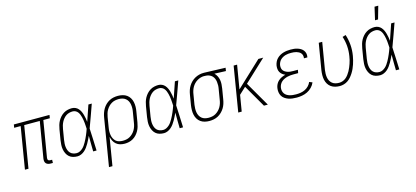

<svg xmlns="http://www.w3.org/2000/svg" viewBox="-72 -1338 4645 2144"><g transform="rotate(-15 2250.0 -266.5)"><path d="M384 8H359Q344 8 330 4Q316 0 306.5 -10Q297 -20 294.5 -34.5Q292 -49 294 -64L364 -483H184L104 0H63L143 -483H68L74 -520H486L480 -483H405L335 -64Q334 -57 335 -50Q336 -43 340 -38Q344 -33 351 -31Q358 -29 366 -29H385Z M670 8Q643 8 618 1Q593 -6 574.5 -22.5Q556 -39 545 -62Q534 -85 529.5 -110Q525 -135 526.5 -162Q528 -189 532 -215L552 -335Q556 -359 563 -383Q570 -407 582 -429Q594 -451 611.5 -470.5Q629 -490 651 -503.5Q673 -517 697.5 -522.5Q722 -528 745 -528Q768 -528 787.5 -519Q807 -510 820.5 -494.5Q834 -479 843 -460Q852 -441 857.5 -420.5Q863 -400 867 -379Q871 -358 873 -336Q889 -382 904.5 -428Q920 -474 936 -520H975Q951 -454 928 -388Q905 -322 880 -257Q884 -193 886 -128.5Q888 -64 891 0H852Q851 -45 850.5 -90.5Q850 -136 850 -181Q840 -160 830 -139.5Q820 -119 808.5 -99Q797 -79 783.5 -60.5Q770 -42 752.5 -26.5Q735 -11 713 -1.5Q691 8 670 8ZM671 -29Q689 -29 706.5 -37.5Q724 -46 739 -59.5Q754 -73 765 -89Q776 -105 785.5 -122Q795 -139 803.5 -156.5Q812 -174 819.5 -191.5Q827 -209 834 -227Q841 -245 847 -263Q846 -281 845 -298.5Q844 -316 842.5 -333Q841 -350 838 -367Q835 -384 831 -400.5Q827 -417 820.5 -433Q814 -449 804 -462Q794 -475 778.5 -483Q763 -491 745 -491Q726 -491 706 -486Q686 -481 669 -469.5Q652 -458 638 -441Q624 -424 615 -406Q606 -388 600 -368.5Q594 -349 591 -329L571 -209Q568 -189 566.5 -168Q565 -147 567.5 -127Q570 -107 577 -88.5Q584 -70 597.5 -56Q611 -42 630.5 -35.5Q650 -29 671 -29Z M977 215 1068 -335Q1072 -360 1080.5 -385Q1089 -410 1102.5 -432.5Q1116 -455 1135.5 -474Q1155 -493 1178.5 -505.5Q1202 -518 1227.5 -523Q1253 -528 1278 -528Q1306 -528 1332.5 -521.5Q1359 -515 1380 -500Q1401 -485 1414.5 -462.5Q1428 -440 1433.5 -414Q1439 -388 1438.5 -360Q1438 -332 1433 -305L1413 -185Q1409 -161 1402 -137Q1395 -113 1382.5 -90.5Q1370 -68 1352 -48.5Q1334 -29 1311.5 -16Q1289 -3 1264.5 2.5Q1240 8 1216 8Q1188 8 1163 1Q1138 -6 1118.5 -22.5Q1099 -39 1087.5 -62Q1076 -85 1071 -110L1017 215ZM1204 -29Q1224 -29 1245 -33Q1266 -37 1285 -48Q1304 -59 1320 -75Q1336 -91 1347 -110Q1358 -129 1364.5 -149.5Q1371 -170 1374 -191L1394 -311Q1398 -332 1398.5 -354Q1399 -376 1395.5 -397Q1392 -418 1382.5 -436Q1373 -454 1357 -467Q1341 -480 1320.5 -485.5Q1300 -491 1278 -491Q1258 -491 1237 -487Q1216 -483 1196.5 -472Q1177 -461 1161.5 -445Q1146 -429 1134.5 -410Q1123 -391 1117 -370.5Q1111 -350 1107 -329L1088 -213Q1084 -191 1083.5 -169Q1083 -147 1086.5 -126Q1090 -105 1099.5 -86Q1109 -67 1124 -53.5Q1139 -40 1160.5 -34.5Q1182 -29 1204 -29Z M1670 8Q1643 8 1618 1Q1593 -6 1574.5 -22.5Q1556 -39 1545 -62Q1534 -85 1529.5 -110Q1525 -135 1526.5 -162Q1528 -189 1532 -215L1552 -335Q1556 -359 1563 -383Q1570 -407 1582 -429Q1594 -451 1611.5 -470.5Q1629 -490 1651 -503.5Q1673 -517 1697.5 -522.5Q1722 -528 1745 -528Q1768 -528 1787.5 -519Q1807 -510 1820.5 -494.5Q1834 -479 1843 -460Q1852 -441 1857.5 -420.5Q1863 -400 1867 -379Q1871 -358 1873 -336Q1889 -382 1904.5 -428Q1920 -474 1936 -520H1975Q1951 -454 1928 -388Q1905 -322 1880 -257Q1884 -193 1886 -128.5Q1888 -64 1891 0H1852Q1851 -45 1850.5 -90.5Q1850 -136 1850 -181Q1840 -160 1830 -139.5Q1820 -119 1808.5 -99Q1797 -79 1783.5 -60.5Q1770 -42 1752.5 -26.5Q1735 -11 1713 -1.5Q1691 8 1670 8ZM1671 -29Q1689 -29 1706.5 -37.5Q1724 -46 1739 -59.5Q1754 -73 1765 -89Q1776 -105 1785.5 -122Q1795 -139 1803.5 -156.5Q1812 -174 1819.5 -191.5Q1827 -209 1834 -227Q1841 -245 1847 -263Q1846 -281 1845 -298.5Q1844 -316 1842.5 -333Q1841 -350 1838 -367Q1835 -384 1831 -400.5Q1827 -417 1820.5 -433Q1814 -449 1804 -462Q1794 -475 1778.5 -483Q1763 -491 1745 -491Q1726 -491 1706 -486Q1686 -481 1669 -469.5Q1652 -458 1638 -441Q1624 -424 1615 -406Q1606 -388 1600 -368.5Q1594 -349 1591 -329L1571 -209Q1568 -189 1566.5 -168Q1565 -147 1567.5 -127Q1570 -107 1577 -88.5Q1584 -70 1597.5 -56Q1611 -42 1630.5 -35.5Q1650 -29 1671 -29Z M2195 8Q2167 8 2141 1.5Q2115 -5 2094 -20Q2073 -35 2059.5 -57.5Q2046 -80 2040.5 -106Q2035 -132 2035.5 -160Q2036 -188 2040 -215L2060 -335Q2064 -360 2072 -384Q2080 -408 2094 -430.5Q2108 -453 2127 -471.5Q2146 -490 2169 -502.5Q2192 -515 2217 -521.5Q2242 -528 2266 -528H2281L2522 -520L2516 -483L2384 -488Q2401 -472 2412 -450.5Q2423 -429 2427.5 -405Q2432 -381 2430.5 -355.5Q2429 -330 2425 -305L2405 -185Q2401 -160 2393 -135Q2385 -110 2371 -87.5Q2357 -65 2337.5 -46Q2318 -27 2294.5 -14.5Q2271 -2 2245.5 3Q2220 8 2195 8ZM2196 -29Q2216 -29 2237 -33Q2258 -37 2277 -48Q2296 -59 2312 -75Q2328 -91 2339 -110Q2350 -129 2356.5 -149.5Q2363 -170 2366 -191L2386 -311Q2390 -331 2390.5 -351.5Q2391 -372 2388.5 -392Q2386 -412 2378.5 -430Q2371 -448 2357.5 -461.5Q2344 -475 2325.5 -482.5Q2307 -490 2287 -491H2275Q2272 -491 2269.5 -491.5Q2267 -492 2264 -492Q2244 -492 2224 -486Q2204 -480 2185.5 -469Q2167 -458 2151.5 -442Q2136 -426 2125.5 -407.5Q2115 -389 2108.5 -369Q2102 -349 2099 -329L2079 -209Q2076 -188 2075.5 -166Q2075 -144 2078.5 -123Q2082 -102 2091.5 -84Q2101 -66 2116.5 -53Q2132 -40 2153 -34.5Q2174 -29 2196 -29Z M2826 0 2677 -258 2600 -186 2569 0H2529L2615 -520H2655L2609 -246L2901 -520H2957L2706 -285L2871 0Z M3203 8Q3179 8 3154.5 5Q3130 2 3108.5 -5.5Q3087 -13 3067.5 -26.5Q3048 -40 3036.5 -59.5Q3025 -79 3021.5 -103Q3018 -127 3022 -152Q3025 -173 3035.5 -194Q3046 -215 3064 -231Q3082 -247 3103 -256.5Q3124 -266 3146 -272Q3128 -279 3113 -291Q3098 -303 3088.5 -319.5Q3079 -336 3077 -356Q3075 -376 3078 -397Q3082 -418 3091 -437.5Q3100 -457 3115.5 -473Q3131 -489 3150.5 -500Q3170 -511 3190.5 -517Q3211 -523 3232 -525.5Q3253 -528 3273 -528Q3294 -528 3314 -526Q3334 -524 3353 -518Q3372 -512 3389 -502Q3406 -492 3418 -476.5Q3430 -461 3434.5 -441.5Q3439 -422 3435 -401L3434 -395H3394L3395 -399Q3397 -415 3393.5 -429.5Q3390 -444 3380.5 -455Q3371 -466 3358 -473Q3345 -480 3331 -484Q3317 -488 3301.5 -489.5Q3286 -491 3270 -491Q3254 -491 3238 -489.5Q3222 -488 3206 -483.5Q3190 -479 3174.5 -470.5Q3159 -462 3147 -450Q3135 -438 3127.5 -422.5Q3120 -407 3117 -391Q3115 -375 3117 -359Q3119 -343 3128 -330.5Q3137 -318 3150 -310Q3163 -302 3178 -297Q3193 -292 3209.5 -290.5Q3226 -289 3242 -289H3296L3289 -252H3235Q3217 -252 3199.5 -250.5Q3182 -249 3164 -244.5Q3146 -240 3128.5 -232Q3111 -224 3096.5 -211.5Q3082 -199 3073 -182Q3064 -165 3061 -147Q3058 -128 3061.5 -109.5Q3065 -91 3075 -76.5Q3085 -62 3100.5 -52.5Q3116 -43 3133 -38Q3150 -33 3169 -31Q3188 -29 3207 -29Q3233 -29 3258.5 -33Q3284 -37 3308.5 -48.5Q3333 -60 3352.5 -80Q3372 -100 3382 -125L3417 -111Q3405 -81 3381 -56.5Q3357 -32 3327.5 -17.5Q3298 -3 3266 2.5Q3234 8 3203 8Z M3703 8Q3675 8 3649 1.5Q3623 -5 3602 -20Q3581 -35 3567.5 -57.5Q3554 -80 3548.5 -106Q3543 -132 3543.5 -160Q3544 -188 3548 -215L3599 -520H3639L3587 -209Q3584 -188 3583.5 -166Q3583 -144 3586.5 -123Q3590 -102 3599.5 -84Q3609 -66 3624.5 -53Q3640 -40 3661 -34.5Q3682 -29 3704 -29Q3724 -29 3744.5 -36Q3765 -43 3782 -57Q3799 -71 3812.5 -89Q3826 -107 3836.5 -126Q3847 -145 3855 -164.5Q3863 -184 3870 -204Q3877 -224 3882 -244.5Q3887 -265 3890 -286Q3900 -345 3895.5 -403Q3891 -461 3873 -514L3911 -526Q3930 -469 3935 -406.5Q3940 -344 3929 -280Q3925 -256 3919 -232.5Q3913 -209 3905.5 -186Q3898 -163 3887.5 -140Q3877 -117 3863.5 -95.5Q3850 -74 3833.5 -54.5Q3817 -35 3796 -20.5Q3775 -6 3750.5 1Q3726 8 3703 8Z M4170 8Q4143 8 4118 1Q4093 -6 4074.5 -22.5Q4056 -39 4045 -62Q4034 -85 4029.5 -110Q4025 -135 4026.5 -162Q4028 -189 4032 -215L4052 -335Q4056 -359 4063 -383Q4070 -407 4082 -429Q4094 -451 4111.5 -470.5Q4129 -490 4151 -503.5Q4173 -517 4197.5 -522.5Q4222 -528 4245 -528Q4268 -528 4287.5 -519Q4307 -510 4320.5 -494.5Q4334 -479 4343 -460Q4352 -441 4357.5 -420.5Q4363 -400 4367 -379Q4371 -358 4373 -336Q4389 -382 4404.5 -428Q4420 -474 4436 -520H4475Q4451 -454 4428 -388Q4405 -322 4380 -257Q4384 -193 4386 -128.5Q4388 -64 4391 0H4352Q4351 -45 4350.5 -90.5Q4350 -136 4350 -181Q4340 -160 4330 -139.5Q4320 -119 4308.5 -99Q4297 -79 4283.5 -60.5Q4270 -42 4252.5 -26.5Q4235 -11 4213 -1.5Q4191 8 4170 8ZM4171 -29Q4189 -29 4206.5 -37.5Q4224 -46 4239 -59.5Q4254 -73 4265 -89Q4276 -105 4285.5 -122Q4295 -139 4303.5 -156.5Q4312 -174 4319.5 -191.5Q4327 -209 4334 -227Q4341 -245 4347 -263Q4346 -281 4345 -298.5Q4344 -316 4342.5 -333Q4341 -350 4338 -367Q4335 -384 4331 -400.5Q4327 -417 4320.5 -433Q4314 -449 4304 -462Q4294 -475 4278.5 -483Q4263 -491 4245 -491Q4226 -491 4206 -486Q4186 -481 4169 -469.5Q4152 -458 4138 -441Q4124 -424 4115 -406Q4106 -388 4100 -368.5Q4094 -349 4091 -329L4071 -209Q4068 -189 4066.5 -168Q4065 -147 4067.5 -127Q4070 -107 4077 -88.5Q4084 -70 4097.5 -56Q4111 -42 4130.5 -35.5Q4150 -29 4171 -29ZM4271 -600 4305 -748H4348L4306 -600Z"/></g></svg>

Font: Iosevka Extralight
Style: Italic
Weight: 200
Italic angle: -9°
Monospace: yes
Designer: Belleve Invis
Foundry: Belleve Invis
Version: Version 32.5.0; ttfautohint (v1.8.4)